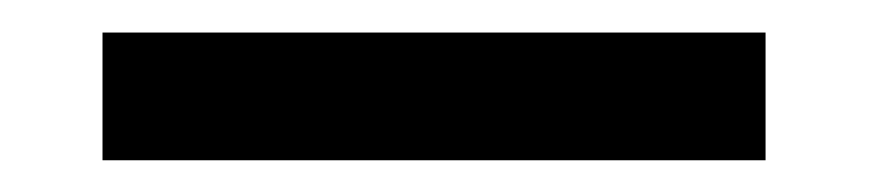

<svg xmlns="http://www.w3.org/2000/svg" viewBox="-20 -20 534 118"><path d="M43 78.5V0H450.5V78.5Z"/></svg>

Font: Encode Sans Cnd Md
Style: Regular
Weight: 500
Width: 3
Designer: Multiple Designers
Foundry: Impallari Type
Version: Version 3.002; ttfautohint (v1.8.3) -l 8 -r 50 -G 200 -x 14 